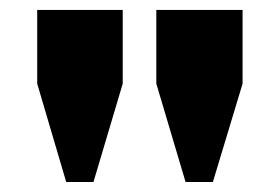

<svg xmlns="http://www.w3.org/2000/svg" viewBox="-20 -797 564 388"><path d="M55.2 -776.9H228V-627.9L168.9 -429.2H113.8L55.2 -627.9ZM295.9 -776.9H470.2V-627.9L410.2 -429.2H355L295.9 -627.9Z"/></svg>

Font: Sporting Grotesque
Style: Gras
Weight: 700
Designer: Lucas LE BIHAN
Foundry: Lucas LE BIHAN
Version: Version 1.001